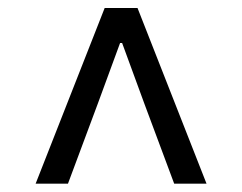

<svg xmlns="http://www.w3.org/2000/svg" viewBox="-20 -769 595 472"><path d="M67.6 -317.5H147.1L220.5 -514.4L275.2 -663.3H280.2L334.8 -514.4L408.2 -317.5H487.7L318.1 -749.3H237.3Z"/></svg>

Font: Source Han Sans JP VF
Style: Regular
Weight: 250
Designer: Ryoko NISHIZUKA 西塚涼子 (kana, bopomofo & ideographs); Paul D. Hunt (Latin, Greek & Cyrillic); Sandoll Communications 산돌커뮤니
Foundry: Adobe
Version: Version 2.004;hotconv 1.0.118;makeotfexe 2.5.65603